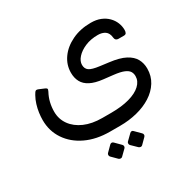

<svg xmlns="http://www.w3.org/2000/svg" viewBox="-170 -634 1151 1143"><g transform="rotate(-30 405.0 -62.5)"><path d="M368.5 161.4Q275.4 161.4 204.8 127.9Q134.1 94.4 94.7 35.5Q55.2 -23.3 55.2 -98.4Q55.2 -121.9 58.8 -147.9Q62.3 -173.8 70.5 -200.3Q78.6 -226.7 91.6 -249.9Q101.3 -268 107.8 -271.6Q114.3 -275.2 128.4 -268.9L161.1 -255.1Q169.4 -252.1 173 -247Q176.6 -241.9 169.4 -228.4Q153.9 -200.1 146.6 -169.2Q139.3 -138.2 139.5 -106.2Q139.7 -56.4 168 -16.8Q196.4 22.8 247.7 45.3Q299.1 67.9 369.6 67.9H430.1Q502.9 67.9 555.4 53.2Q608 38.6 636.6 11.7Q665.1 -15.1 665.1 -49.4Q665.1 -67.6 656.6 -81.5Q648 -95.5 624.5 -105.6Q601 -115.7 555 -120.9L489.1 -128.3Q435.9 -134.3 403.4 -151.2Q370.9 -168 356.4 -195.2Q341.8 -222.4 341.8 -258.2Q341.8 -312.7 373.9 -357.7Q405.9 -402.7 462.9 -430.1Q519.8 -457.5 592.3 -457.5Q630.5 -457.5 659 -445.8Q687.4 -434.1 706.9 -414.4Q726.4 -394.7 736.3 -370.3Q746.2 -345.9 746.2 -320.6Q746.2 -307.2 741.8 -299.7Q737.4 -292.1 725.2 -292.1H688.1Q666.9 -292.1 664.5 -313.6Q661.3 -346.9 641.5 -360.3Q621.8 -373.7 592.7 -373.7Q543.2 -373.7 504.7 -357.2Q466.3 -340.7 444.3 -316.1Q422.2 -291.5 422.2 -266Q422.2 -239.7 440.5 -226.4Q458.8 -213.1 511.4 -206.5L569 -199Q638.6 -190.6 677.3 -170Q716.1 -149.3 732.1 -119.7Q748.2 -90.2 748.2 -53.9Q748.2 -2.4 722.9 37.9Q697.7 78.2 654.4 105.7Q611.1 133.3 555.3 147.3Q499.5 161.4 437.4 161.4ZM355 327.4Q350.4 331.9 343.5 331.4Q336.6 330.9 331 326.4L294.1 289.5Q289.6 284.7 289.5 277.5Q289.4 270.2 294.1 265.5L331 228.6Q336.6 223.1 343.1 223.1Q349.6 223.1 355 228.6L391.7 265.5Q397.2 270.2 397.7 277.6Q398.2 284.9 392.7 290.5ZM492.7 327.4Q488.2 331.9 481.3 331.4Q474.5 330.9 468.9 326.4L431.1 289.5Q426.5 284.7 426.4 277.4Q426.3 270.1 431.1 265.5L468.9 228.6Q474.5 223.1 480.8 223.1Q487.2 223.1 491.7 228.6L528.6 265.5Q534.2 270.2 534.7 277.6Q535.2 284.9 529.6 290.5Z"/></g></svg>

Font: Rubik Light
Style: Italic
Weight: 300
Italic angle: -12°
Designer: Hubert and Fischer
Foundry: Hubert and Fischer
Version: Version 2.300;gftools[0.9.30]